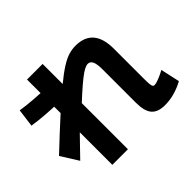

<svg xmlns="http://www.w3.org/2000/svg" viewBox="-187 -1047 1375 1375"><g transform="rotate(-45 500.0 -360.0)"><path d="M804 37Q732 37 700 -0.5Q668 -38 668 -122V-463Q668 -515 656.5 -539.5Q645 -564 621 -564Q606 -564 584.5 -553Q563 -542 528 -514.5Q493 -487 438 -437.5Q383 -388 302 -310H285Q246 -270 198 -220.5Q150 -171 92 -111L9 -243Q138 -365 230.5 -448.5Q323 -532 388 -585.5Q453 -639 499 -668Q545 -697 580.5 -707.5Q616 -718 650 -718Q740 -718 785 -665.5Q830 -613 830 -508V-203Q830 -167 832 -148.5Q834 -130 838.5 -124Q843 -118 852 -118Q868 -118 896.5 -129Q925 -140 963 -160L995 -15Q950 10 901 23.5Q852 37 804 37ZM234 72V-792H392V72ZM279 -516Q251 -516 218.5 -517.5Q186 -519 152.5 -521.5Q119 -524 86 -527.5Q53 -531 23 -536L41 -673Q71 -668 104 -664.5Q137 -661 170 -658.5Q203 -656 235.5 -654.5Q268 -653 296 -653Z"/></g></svg>

Font: M PLUS 2 Thin ExtraBold
Style: Regular
Weight: 800
Version: Version 1.001